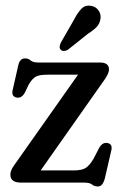

<svg xmlns="http://www.w3.org/2000/svg" viewBox="-20 -660 435 694"><path d="M358.5 -373 127 -44H245.5Q275.5 -44 289.5 -52.8Q303.5 -61.5 318 -86L338.5 -125.5Q350.5 -146.5 368.5 -143Q387.5 -139.5 382.5 -117L359 -15.5Q351.5 14 334 14Q321 14 312.8 7Q304.5 0 282.5 0H55Q17.5 0 17.5 -29Q17.5 -43.5 30 -61L262 -390H151Q123.5 -390 110.5 -383.5Q97.5 -377 84.5 -355.5L69.5 -324.5Q57.5 -303.5 39.5 -307.5Q21 -311.5 25.5 -333.5L46 -423.5Q51.5 -449 70.5 -449Q82.5 -449 90.8 -441.5Q99 -434 119.5 -434H341.5Q374 -434 374 -409Q374 -395.5 358.5 -373ZM246.5 -587Q260 -613.5 274.2 -628.2Q288.5 -643 310.5 -638.5Q327.5 -635.5 336.8 -621.2Q346 -607 343 -591Q340.5 -574.5 329.2 -562.5Q318 -550.5 298 -538L224.5 -479.5Q218 -476 211 -475.8Q204 -475.5 199.5 -480.5Q194.5 -486 195.8 -493Q197 -500 200.5 -507Z"/></svg>

Font: Fraunces 144pt S100
Style: Regular
Weight: 400
Version: Version 1.000; ttfautohint (v1.8.3)